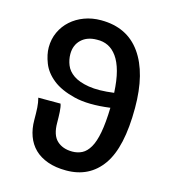

<svg xmlns="http://www.w3.org/2000/svg" viewBox="-109 -808 817 909"><g transform="rotate(15 300.0 -353.0)"><path d="M175 -526Q175 -499 185.5 -472.5Q196 -446 223.5 -427Q251 -408 299.5 -400Q348 -392 423 -402Q420 -463 408.5 -505.5Q397 -548 378 -574.5Q359 -601 334.5 -613Q310 -625 280 -624Q232 -624 203.5 -597Q175 -570 175 -526ZM298 12Q246 12 207 -2Q168 -16 142.5 -41Q117 -66 104 -101.5Q91 -137 91 -180Q91 -216 89.5 -240Q88 -264 82 -287H191Q196 -274 197.5 -248.5Q199 -223 199 -196Q199 -135 227.5 -108.5Q256 -82 303 -82Q329 -82 350.5 -93Q372 -104 388 -131.5Q404 -159 413 -207Q422 -255 424 -329Q318 -315 249 -332Q180 -349 140 -381Q100 -413 84 -454Q68 -495 68 -530Q68 -571 84 -605.5Q100 -640 128 -665Q156 -690 193.5 -704Q231 -718 275 -718Q403 -718 470 -623.5Q537 -529 537 -358Q537 -165 474.5 -76.5Q412 12 298 12Z"/></g></svg>

Font: Source Code Pro Semibold
Style: Regular
Weight: 600
Monospace: yes
Designer: Paul D. Hunt, Teo Tuominen
Foundry: Adobe Systems Incorporated
Version: Version 2.030;PS 1.000;hotconv 16.6.51;makeotf.lib2.5.65220